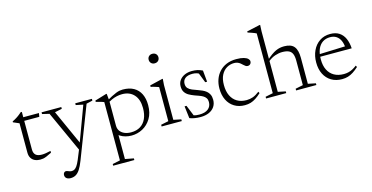

<svg xmlns="http://www.w3.org/2000/svg" viewBox="-91 -1173 3661 1890"><g transform="rotate(-15 1739.0 -228.0)"><path d="M138.5 -112Q138.5 -74.5 158.5 -56Q178.5 -37.5 221.5 -37.5Q239.5 -37.5 262 -41Q284.5 -44.5 311.5 -51V-32.5Q278.5 -16 258.2 -7.5Q238 1 223.2 3.5Q208.5 6 192 6Q163 6 139.2 -4.8Q115.5 -15.5 101.5 -37.8Q87.5 -60 87.5 -94V-392.5L27 -418.5V-427.5Q39 -433.5 50 -439.5Q61 -445.5 71.2 -452Q81.5 -458.5 91 -465.5Q100.5 -472.5 109.2 -479.8Q118 -487 126.5 -495H138.5V-424.5ZM110.5 -403.5 111 -440.5H298L292 -403.5Z M619 -39 588.5 14.5 397 -406 325 -423V-440.5H526V-422.5L453 -407ZM436 259.5Q409 259.5 393.8 247.5Q378.5 235.5 378.5 214.5Q378.5 204.5 382.2 197Q386 189.5 392.2 185.2Q398.5 181 405.5 181Q413.5 181 422.5 184.5Q431.5 188 441.8 191.5Q452 195 463 195Q478 195 491.2 187.8Q504.5 180.5 518 161Q531.5 141.5 547 105L594 -10L605.5 -41L741.5 -407.5L668 -422.5V-440.5H838V-422.5L775 -408L571.5 119Q551 172 530.8 202.8Q510.5 233.5 487.5 246.5Q464.5 259.5 436 259.5Z M1300.5 -223Q1300.5 -311.5 1256.2 -359.8Q1212 -408 1136.5 -408Q1109 -408 1081.8 -402Q1054.5 -396 1026.8 -383.2Q999 -370.5 970 -350.5V-377Q1008.5 -400 1036.5 -414.2Q1064.5 -428.5 1084.8 -436.5Q1105 -444.5 1121.5 -447.5Q1138 -450.5 1154 -450.5Q1220.5 -450.5 1265.5 -425Q1310.5 -399.5 1333.8 -352Q1357 -304.5 1357 -238Q1357 -158 1323.5 -102.5Q1290 -47 1236.8 -18.5Q1183.5 10 1123.5 10Q1091 10 1062.2 2.2Q1033.5 -5.5 1010.5 -19.8Q987.5 -34 971.5 -53.5H998.5V216L1085.5 232.5V249.5H870V232.5L947.5 216V-378Q941 -381 929 -384.8Q917 -388.5 901 -393Q885 -397.5 866.5 -402V-415L984 -450.5H991.5L998.5 -380V-123.5Q998.5 -92.5 1015 -69.5Q1031.5 -46.5 1060.5 -34.2Q1089.5 -22 1126.5 -22Q1182 -22 1220.8 -46Q1259.5 -70 1280 -115Q1300.5 -160 1300.5 -223Z M1526.5 -618Q1504.5 -618 1490.8 -631.8Q1477 -645.5 1477 -667Q1477 -688 1490.8 -701.5Q1504.5 -715 1526.5 -715Q1549 -715 1562.8 -701.5Q1576.5 -688 1576.5 -667Q1576.5 -645.5 1562.8 -631.8Q1549 -618 1526.5 -618ZM1563 -450.5 1558.5 -388V-33.5L1636 -17.5V0H1430.5V-17.5L1507.5 -33.5V-380.5Q1502 -383 1488.5 -387.5Q1475 -392 1458.5 -396.8Q1442 -401.5 1426.5 -405V-419.5L1555.5 -450.5Z M1858.5 -450.5Q1890.5 -450.5 1915 -445Q1939.5 -439.5 1966 -426.5L1977 -310H1958L1912 -428L1949 -392Q1923.5 -409 1902.2 -415.8Q1881 -422.5 1857.5 -422.5Q1807.5 -422.5 1782.2 -402.2Q1757 -382 1757 -346.5Q1757 -318 1772.5 -301.2Q1788 -284.5 1813.2 -274.2Q1838.5 -264 1867.5 -254Q1889 -246.5 1910.5 -237Q1932 -227.5 1949.8 -213.2Q1967.5 -199 1978.2 -177.2Q1989 -155.5 1989 -123Q1989 -82.5 1968.8 -52.5Q1948.5 -22.5 1912 -6.5Q1875.5 9.5 1827 9.5Q1794.5 9.5 1766.2 4.8Q1738 0 1715 -9L1700 -133H1719.5L1770.5 -7.5L1728 -37.5Q1742.5 -30.5 1757.5 -25.8Q1772.5 -21 1788 -19Q1803.5 -17 1820 -17Q1878.5 -17 1910.5 -42.2Q1942.5 -67.5 1942.5 -112.5Q1942.5 -137 1931.8 -153Q1921 -169 1903.2 -179.2Q1885.5 -189.5 1863.8 -197Q1842 -204.5 1820.5 -212.5Q1791.5 -223.5 1767.2 -237.2Q1743 -251 1728 -273.5Q1713 -296 1713 -333Q1713 -367.5 1731.8 -394Q1750.5 -420.5 1783.5 -435.5Q1816.5 -450.5 1858.5 -450.5Z M2310.5 -450.5Q2357.5 -450.5 2386.2 -442Q2415 -433.5 2428 -420.5Q2441 -407.5 2441 -394Q2441 -383 2436.5 -374.5Q2432 -366 2423.8 -361Q2415.5 -356 2404.5 -356Q2393 -356 2383.2 -362.2Q2373.5 -368.5 2364 -377.8Q2354.5 -387 2343 -396.5Q2331.5 -406 2316.5 -412.2Q2301.5 -418.5 2280.5 -418.5Q2239.5 -418.5 2204.8 -398.2Q2170 -378 2149 -337.2Q2128 -296.5 2128 -234.5Q2128 -171.5 2149.5 -126.5Q2171 -81.5 2210.8 -57.8Q2250.5 -34 2306.5 -34Q2341 -34 2372 -45.2Q2403 -56.5 2438.5 -84L2446.5 -68Q2417.5 -41 2391.2 -23.8Q2365 -6.5 2337.8 1.8Q2310.5 10 2278 10Q2217 10 2171.5 -17.8Q2126 -45.5 2101.2 -95.8Q2076.5 -146 2076.5 -213.5Q2076.5 -263 2091.8 -305.8Q2107 -348.5 2136.8 -381Q2166.5 -413.5 2210.2 -432Q2254 -450.5 2310.5 -450.5Z M2801 -17.5 2878.5 -33.5V-283.5Q2878.5 -326.5 2867.5 -352.2Q2856.5 -378 2831.8 -389.2Q2807 -400.5 2765 -400.5Q2731.5 -400.5 2693.2 -387.8Q2655 -375 2619.5 -345.5L2606 -355.5Q2639 -385 2665 -403.8Q2691 -422.5 2713 -432.5Q2735 -442.5 2755.8 -446.5Q2776.5 -450.5 2799 -450.5Q2869 -450.5 2899.2 -413.8Q2929.5 -377 2929.5 -298V-33.5L3007.5 -17.5V0H2801ZM2700.5 0H2495V-17.5L2572 -33.5V-642.5Q2565.5 -646.5 2552.8 -651.5Q2540 -656.5 2523 -662.5Q2506 -668.5 2486.5 -674.5V-686L2618.5 -715H2626L2623 -649.5V-33.5L2700.5 -17.5Z M3267.5 -450.5Q3323 -450.5 3359.2 -426.5Q3395.5 -402.5 3414.5 -359.8Q3433.5 -317 3437 -259H3108L3107.5 -285L3401 -295.5L3379.5 -275.5Q3377 -321 3362.8 -353.2Q3348.5 -385.5 3322.2 -402.8Q3296 -420 3258 -420Q3214.5 -420 3182.2 -398.5Q3150 -377 3132.5 -335Q3115 -293 3115 -231Q3115 -168.5 3137 -124.5Q3159 -80.5 3200 -57.2Q3241 -34 3298 -34Q3321.5 -34 3343.2 -39Q3365 -44 3386.5 -55Q3408 -66 3431.5 -84L3439.5 -68Q3410 -41 3383.2 -23.8Q3356.5 -6.5 3328.8 1.8Q3301 10 3268.5 10Q3206.5 10 3160.2 -17.5Q3114 -45 3088.5 -95.5Q3063 -146 3063 -214.5Q3063 -280.5 3088 -334.2Q3113 -388 3159 -419.2Q3205 -450.5 3267.5 -450.5Z"/></g></svg>

Font: Newsreader 16pt Light
Style: Regular
Weight: 300
Designer: Hugues Gentile
Foundry: Production Type
Version: Version 1.003